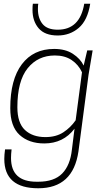

<svg xmlns="http://www.w3.org/2000/svg" viewBox="-20 -800 559 1028"><path d="M185 208Q3 208 3 51Q3 29 7 0H42Q39 26 39 46Q39 173 176 173H185Q270 173 313 129Q356 85 365 1L379 -111Q319 -32 217 -32Q135 -32 85 -77.5Q35 -123 35 -221Q35 -374 97 -456Q159 -538 270 -538Q330 -538 370 -512Q410 -486 428 -449L447 -530H476L454 -399L400 11Q371 208 185 208ZM223 -66Q280 -66 319 -91.5Q358 -117 385 -156L419 -413Q400 -454 363.5 -478.5Q327 -503 274 -503Q183 -503 128 -434.5Q73 -366 73 -226Q73 -142 113.5 -104Q154 -66 223 -66ZM289 -610Q220 -610 187 -648.5Q154 -687 154 -747Q154 -771 156 -780H185Q183 -772 183 -752Q183 -702 208 -671.5Q233 -641 289 -641Q408 -641 431 -780H463Q449 -691 401.5 -650.5Q354 -610 289 -610Z"/></svg>

Font: Tanohe Sans ExtraLight
Style: Italic
Weight: 200
Designer: Village Type and Design LLC & Cristiano Sobral
Foundry: Cooper Hewitt Smithsonian Design Museum
Version: Version 1.00;September 29, 2021;FontCreator 13.0.0.2655 64-b